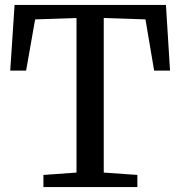

<svg xmlns="http://www.w3.org/2000/svg" viewBox="-20 -763 735 783"><path d="M292 -59.2V-689.6L123.3 -683.9L86.5 -475.2H21.7L39.5 -743H656.7L673.4 -475.2H608.6L573.2 -683.9L403.1 -689.6V-59.2L540.2 -49.6V0H157.1V-49.6Z"/></svg>

Font: Merriweather Light
Style: Regular
Weight: 300
Designer: Eben Sorkin
Foundry: Eben Sorkin
Version: Version 2.100